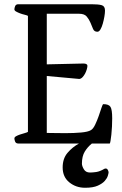

<svg xmlns="http://www.w3.org/2000/svg" viewBox="-20 -678 576 907"><path d="M48 -24Q48 -30 56 -34.5Q64 -39 74.5 -42.5Q85 -46 96 -49Q107 -52 112 -55V-603Q107 -606 96 -608.5Q85 -611 74.5 -615Q64 -619 56 -623.5Q48 -628 48 -634Q48 -640 51.5 -649Q55 -658 67 -658H412Q445 -658 460.5 -653.5Q476 -649 476 -628Q476 -616 473 -599Q470 -582 465.5 -566Q461 -550 454.5 -539Q448 -528 440 -528Q425 -528 419.5 -541.5Q414 -555 407.5 -570.5Q401 -586 390 -599.5Q379 -613 354 -613H201V-374L376 -378Q393 -377 393 -367Q393 -361 390 -350.5Q387 -340 382 -330.5Q377 -321 370 -313.5Q363 -306 355 -305L201 -319V-50Q216 -50 241 -49.5Q266 -49 289 -49Q330 -49 363 -52Q396 -55 409 -63Q420 -69 429.5 -89Q439 -109 446.5 -130.5Q454 -152 459.5 -169Q465 -186 468 -186Q494 -186 502 -173Q510 -160 510 -119Q510 -101 509 -80Q508 -59 506 -41.5Q504 -24 502 -12Q500 0 498 0H414Q394 16 380.5 38Q367 60 367 95Q367 106 376 121.5Q385 137 405 137Q418 137 435 134.5Q452 132 474 119Q476 118 479 118Q486 118 489.5 125Q493 132 493 136Q493 140 489.5 152Q486 164 475 176.5Q464 189 442 199Q420 209 382 209Q339 209 307.5 183.5Q276 158 276 113Q276 71 299 44Q322 17 353 0H67Q55 0 51.5 -9Q48 -18 48 -24Z"/></svg>

Font: Asar
Style: Regular
Weight: 400
Designer: Eben Sorkin
Foundry: Eben Sorkin, Pria Ravichandran
Version: Version 1.003; ttfautohint (v1.3) -l 8 -r 50 -G 0 -x 0 -H 45